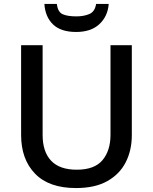

<svg xmlns="http://www.w3.org/2000/svg" viewBox="-20 -943 776 973"><path d="M648 -258Q648 -181 617 -120.5Q586 -60 523.5 -25Q461 10 365 10Q228 10 157.5 -63Q87 -136 87 -259V-714H196V-259Q196 -174 239 -128.5Q282 -83 369 -83Q459 -83 499.5 -131.5Q540 -180 540 -260V-714H648ZM531 -923Q526 -860 483.5 -820.5Q441 -781 366 -781Q288 -781 248.5 -819.5Q209 -858 205 -923H268Q273 -882 297.5 -871Q322 -860 367 -860Q405 -860 433 -872Q461 -884 467 -923Z"/></svg>

Font: Noto Sans Lao Medium
Style: Regular
Weight: 500
Designer: Monotype Design Team
Foundry: Monotype Imaging Inc.
Version: Version 2.003; ttfautohint (v1.8.4.7-5d5b)